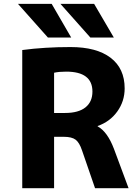

<svg xmlns="http://www.w3.org/2000/svg" viewBox="-20 -987 729 1007"><path d="M74.2 -966.8H251L353.5 -790H231.4ZM96.7 0V-724.6Q213.9 -740.2 350.1 -740.2Q486.3 -740.2 560.1 -684.1Q633.8 -627.9 633.8 -523.4Q633.8 -456.1 595.2 -402.3Q556.6 -348.6 492.2 -326.2V-324.2Q543.9 -295.9 578.1 -205.1L654.3 0H478.5L410.2 -198.2Q396.5 -239.3 376.5 -254.4Q356.4 -269.5 314.5 -269.5H263.7V0ZM263.7 -394.5H321.3Q391.6 -394.5 428.2 -423.8Q464.8 -453.1 464.8 -506.8Q464.8 -611.3 327.1 -611.3Q290 -611.3 263.7 -605.5ZM296.9 -966.8H473.6L577.1 -790H454.1Z"/></svg>

Font: GenEi M Gothic v2 Heavy
Style: Regular
Weight: 800
Version: Version 2.0